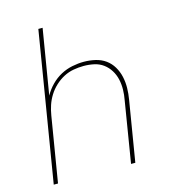

<svg xmlns="http://www.w3.org/2000/svg" viewBox="-109 -825 819 914"><g transform="rotate(-15 300.0 -367.5)"><path d="M43 0 164 -735H185L132 -415Q147 -442 169 -464.5Q191 -487 218 -501.5Q245 -516 274.5 -522Q304 -528 332 -528Q361 -528 389 -521.5Q417 -515 438.5 -499.5Q460 -484 474 -460.5Q488 -437 494 -410Q500 -383 499.5 -354.5Q499 -326 494 -297L445 0H424L473 -300Q478 -326 478.5 -352Q479 -378 473.5 -402.5Q468 -427 455 -448Q442 -469 422.5 -483.5Q403 -498 378 -503.5Q353 -509 326 -509Q302 -509 276.5 -504.5Q251 -500 228 -488Q205 -476 185 -457.5Q165 -439 151 -416.5Q137 -394 129 -370Q121 -346 117 -321L64 0Z"/></g></svg>

Font: Iosevka SS04 Thin Extended
Style: Italic
Weight: 100
Width: 7
Italic angle: -9°
Monospace: yes
Designer: Belleve Invis
Foundry: Belleve Invis
Version: Version 19.0.0; ttfautohint (v1.8.4)